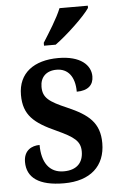

<svg xmlns="http://www.w3.org/2000/svg" viewBox="-55 -804 520 852"><g transform="rotate(-5 205.5 -378.0)"><path d="M160 -619V-606H212C266 -645 346 -721 369 -756V-766H243C225 -721 187 -662 160 -619ZM196 10C313 10 380 -51 380 -153C380 -244 331 -283 239 -323C160 -357 133 -376 133 -425C133 -467 159 -495 206 -495C256 -495 287 -458 287 -390C338 -390 362 -414 362 -452C362 -502 317 -546 218 -546C110 -546 39 -495 39 -397C39 -307 85 -269 183 -225C259 -190 286 -170 286 -124C286 -76 259 -43 199 -43C134 -43 102 -92 102 -169C67 -169 31 -151 31 -99C31 -30 83 10 196 10Z"/></g></svg>

Font: Noto Serif Bengali Condensed
Style: Regular
Weight: 400
Width: 3
Designer: Juan Bruce, Universal Thirst, Indian Type Foundry and the Monotype Design Team.
Foundry: Monotype Imaging Inc.
Version: Version 2.003